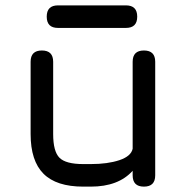

<svg xmlns="http://www.w3.org/2000/svg" viewBox="-20 -695 702 715"><path d="M196 -591Q154 -591 154 -633Q154 -675 196 -675H449Q491 -675 491 -633Q491 -591 449 -591ZM94 -465Q94 -507 136 -507Q178 -507 178 -465V-196Q178 -131 201.5 -107.5Q225 -84 290 -84H318Q381 -84 424.5 -98.5Q468 -113 474 -141V-465Q474 -507 516 -507Q558 -507 558 -465V-42Q558 0 516 0Q474 0 474 -42V-59Q421 0 318 0H290Q190 0 142 -48Q94 -96 94 -196Z"/></svg>

Font: Jura
Style: Bold
Weight: 700
Designer: Daniel Johnson, Alexei Vanyashin
Foundry: Daniel Johnson
Version: Version 5.103